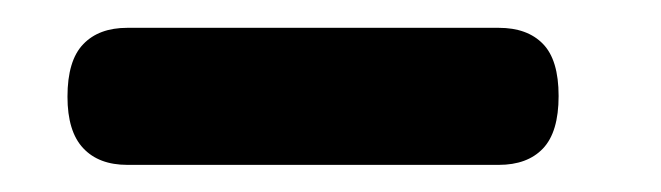

<svg xmlns="http://www.w3.org/2000/svg" viewBox="-20 -673 475 138"><path d="M28.5 -603.5Q28.5 -629.5 39.8 -641.2Q51 -653 71.5 -653H338.5Q359 -653 370.2 -641.5Q381.5 -630 381.5 -604Q381.5 -578 370.2 -566.2Q359 -554.5 338.5 -554.5H71.5Q51 -554.5 39.8 -566.5Q28.5 -578.5 28.5 -603.5Z"/></svg>

Font: Fraunces
Style: Regular
Weight: 900
Version: Version 1.000;[b76b70a41]